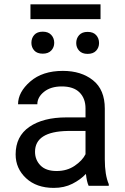

<svg xmlns="http://www.w3.org/2000/svg" viewBox="-20 -870 584 899"><path d="M395 0Q386.2 -19 382.3 -55.7Q356.9 -28.8 318.8 -9.5Q280.8 9.8 231.9 9.8Q150.9 9.8 102.1 -35.6Q53.2 -81.1 53.2 -147Q53.2 -231.9 117.7 -276.1Q182.1 -320.3 291 -320.3H380.4V-362.3Q380.4 -409.2 352.3 -437.3Q324.2 -465.3 269 -465.3Q217.8 -465.3 186.3 -440.2Q154.8 -415 154.8 -381.8H64.5Q64.5 -438.5 121.6 -488.3Q178.7 -538.1 274.4 -538.1Q360.4 -538.1 415.5 -494.1Q470.7 -450.2 470.7 -361.3V-124Q470.7 -50.8 489.3 -7.8V0ZM245.1 -69.3Q293.9 -69.3 329.8 -93.8Q365.7 -118.2 380.4 -147.9V-256.8H296.4Q144 -253.9 144 -159.2Q144 -121.6 169.4 -95.5Q194.8 -69.3 245.1 -69.3ZM450.7 -849.6V-780.3H122.6V-849.6ZM127 -669.4Q127 -691.4 140.4 -706.5Q153.8 -721.7 180.2 -721.7Q206.1 -721.7 220 -706.5Q233.9 -691.4 233.9 -669.4Q233.9 -648.4 220 -633.5Q206.1 -618.7 180.2 -618.7Q153.8 -618.7 140.4 -633.5Q127 -648.4 127 -669.4ZM336.9 -668.5Q336.9 -690.4 350.6 -705.6Q364.3 -720.7 390.1 -720.7Q416.5 -720.7 430.2 -705.6Q443.8 -690.4 443.8 -668.5Q443.8 -647.5 430.2 -632.6Q416.5 -617.7 390.1 -617.7Q364.3 -617.7 350.6 -632.6Q336.9 -647.5 336.9 -668.5Z"/></svg>

Font: Roboto21382017
Style: Regular
Weight: 400
Designer: Christian Robertson
Foundry: Google
Version: Version 2.138; 2017